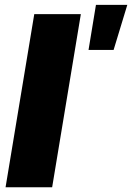

<svg xmlns="http://www.w3.org/2000/svg" viewBox="-20 -787 555 807"><path d="M319.8 -727.5 199.2 0H3.4L124 -727.5ZM352.1 -577.1 383.3 -766.6H515.1L457.5 -577.1Z"/></svg>

Font: Inter 18pt Black
Style: Italic
Weight: 900
Italic angle: -9.3988°
Designer: Rasmus Andersson
Foundry: rsms
Version: Version 4.001;git-66647c0bb